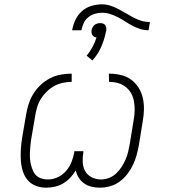

<svg xmlns="http://www.w3.org/2000/svg" viewBox="-20 -861 790 889"><path d="M193 8Q168 8 145 -1Q122 -10 107 -28.5Q92 -47 85 -70.5Q78 -94 76.5 -119Q75 -144 76.5 -169.5Q78 -195 82 -220L101 -331Q105 -356 113 -380.5Q121 -405 135 -427.5Q149 -450 169 -468.5Q189 -487 212.5 -499Q236 -511 261.5 -515.5Q287 -520 312 -520V-482Q292 -482 271 -477.5Q250 -473 231.5 -463Q213 -453 197 -437.5Q181 -422 169.5 -403.5Q158 -385 152 -365Q146 -345 143 -325L124 -214Q122 -199 120.5 -184.5Q119 -170 118.5 -155Q118 -140 119 -125.5Q120 -111 123.5 -97.5Q127 -84 132.5 -71Q138 -58 148 -48.5Q158 -39 172 -34.5Q186 -30 201 -30Q224 -30 246.5 -40Q269 -50 285.5 -69Q302 -88 311 -110.5Q320 -133 324 -156V-161H366V-156Q362 -133 363 -110Q364 -87 374.5 -68.5Q385 -50 405 -40Q425 -30 448 -30Q466 -30 484.5 -37Q503 -44 517.5 -57.5Q532 -71 543 -88Q554 -105 561.5 -122.5Q569 -140 573.5 -158.5Q578 -177 581 -195L599 -306Q603 -327 603.5 -348.5Q604 -370 600.5 -390.5Q597 -411 587.5 -428.5Q578 -446 562 -458.5Q546 -471 526 -476.5Q506 -482 485 -482L484 -520Q512 -520 538.5 -514Q565 -508 586 -493Q607 -478 621 -456Q635 -434 641 -408.5Q647 -383 646.5 -355Q646 -327 641 -300L623 -189Q619 -166 612.5 -142.5Q606 -119 595.5 -97Q585 -75 569.5 -55Q554 -35 533.5 -20Q513 -5 489 1.5Q465 8 442 8Q422 8 403.5 3.5Q385 -1 370 -11.5Q355 -22 345 -37.5Q335 -53 331 -72Q320 -54 305 -38Q290 -22 272 -11.5Q254 -1 233.5 3.5Q213 8 193 8ZM314 -721Q318 -745 329 -768.5Q340 -792 359 -809Q378 -826 403 -833.5Q428 -841 452 -841Q473 -841 492 -834.5Q511 -828 528.5 -819Q546 -810 562.5 -800Q579 -790 596.5 -780.5Q614 -771 633.5 -765Q653 -759 674 -759L668 -721Q647 -721 628.5 -727Q610 -733 593 -742Q576 -751 560 -761.5Q544 -772 526.5 -781Q509 -790 490.5 -796Q472 -802 451 -802Q435 -802 418.5 -797Q402 -792 388 -780.5Q374 -769 367 -753Q360 -737 357 -721ZM408 -581 381 -603Q397 -622 408.5 -643.5Q420 -665 427 -688Q421 -688 416 -691Q411 -694 408 -698.5Q405 -703 404 -709Q403 -715 404 -721Q405 -727 408.5 -734Q412 -741 417.5 -745.5Q423 -750 430 -752Q437 -754 444 -754Q451 -754 457 -752Q463 -750 466.5 -745.5Q470 -741 471.5 -734Q473 -727 472 -721V-719L469 -708Q462 -674 447.5 -641.5Q433 -609 408 -581Z"/></svg>

Font: Iosevka Etoile Extralight
Style: Italic
Weight: 200
Italic angle: -9°
Designer: Belleve Invis
Foundry: Belleve Invis
Version: Version 22.1.2; ttfautohint (v1.8.4)